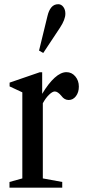

<svg xmlns="http://www.w3.org/2000/svg" viewBox="-20 -870 395 890"><path d="M24 0V-26.5L83.5 -43V-442L24.5 -469.5V-487L164 -535H175.5V-435Q204.5 -483.5 233.2 -509.5Q262 -535.5 288 -535.5Q312.5 -535.5 329 -516Q345.5 -496.5 345.5 -468.5Q345.5 -442 332 -424.2Q318.5 -406.5 298.5 -406.5Q278.5 -406.5 265 -425Q248 -446 234 -446Q223 -446 207.5 -431Q192 -416 178.5 -391.5V-43L268.5 -26.5V0ZM180.5 -624.5 161 -635.5 200 -795.5Q206 -821.5 218.2 -836Q230.5 -850.5 250 -850.5Q264 -850.5 273.5 -838Q283 -825.5 283 -806.5Q283 -779.5 258 -741.5Z"/></svg>

Font: Libre Caslon Condensed Medium
Style: Regular
Weight: 500
Designer: Pablo Impallari, Rodrigo Fuenzalida, Katja Schimmel, Ertekin Erdin
Foundry: Pablo Impallari, Rodrigo Fuenzalida
Version: Version 2.000; ttfautohint (v1.8.4.7-5d5b);gftools[0.9.33]